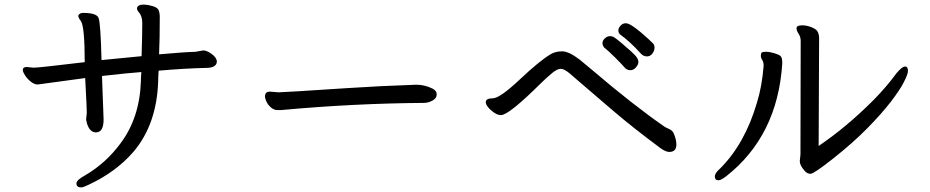

<svg xmlns="http://www.w3.org/2000/svg" viewBox="-20 -761 4040 834"><path d="M333 53Q342 53 366 41Q484 -14 560 -102Q660 -220 667 -405Q667 -424 669 -454Q784 -464 874 -466Q922 -466 922 -495Q920 -512 899 -527Q878 -542 863 -542L829 -536Q783 -535 671 -525Q674 -588 674 -691Q673 -710 667.5 -719.5Q662 -729 641 -735Q620 -741 602 -741Q579 -741 575 -726Q575 -717 582 -709Q598 -692 598 -661Q598 -614 595 -517L421 -500Q417 -662 408 -683.5Q399 -705 341 -705Q325 -705 320 -693Q320 -684 331 -670Q348 -647 348 -491Q149 -467 126 -467L96 -470Q79 -470 79 -457Q79 -449 88.5 -434Q98 -419 113.5 -406.5Q129 -394 144 -394L350 -422Q357 -292 357 -271L354 -242L358 -224Q370 -186 397 -186Q430 -186 430 -242L423 -431Q538 -444 594 -448Q592 -425 592 -409Q587 -250 504 -139Q440 -52 349 1Q312 21 312 36Q312 53 333 53Z M1202 -283Q1519 -312 1821 -314Q1840 -314 1858.5 -324Q1877 -334 1877 -351Q1877 -367 1859 -376Q1825 -393 1788 -393Q1635 -388 1484 -378Q1213 -360 1190 -360L1152 -363Q1131 -363 1131 -341Q1131 -335 1136.5 -321.5Q1142 -308 1155.5 -295.5Q1169 -283 1184 -283Z M2887 -101Q2918 -101 2918 -133Q2918 -149 2911.5 -168.5Q2905 -188 2898 -193.5Q2891 -199 2882.5 -202.5Q2874 -206 2866 -211Q2729 -306 2551 -458L2498 -502Q2451 -538 2422 -538Q2392 -538 2371 -525Q2324 -497 2237.5 -415.5Q2151 -334 2120.5 -334Q2090 -334 2090 -317Q2090 -308 2100.5 -295Q2111 -282 2126.5 -271.5Q2142 -261 2156 -261Q2190 -261 2328 -398Q2360 -429 2380.5 -445.5Q2401 -462 2416 -462Q2431 -462 2454.5 -442Q2478 -422 2518.5 -387Q2559 -352 2645 -278.5Q2731 -205 2851 -116Q2873 -101 2887 -101ZM2718 -456Q2732 -456 2742.5 -468.5Q2753 -481 2753 -491Q2753 -501 2746.5 -511Q2740 -521 2719.5 -539.5Q2699 -558 2678 -575.5Q2657 -593 2648.5 -598.5Q2640 -604 2629 -604Q2618 -604 2607.5 -594.5Q2597 -585 2597 -574Q2597 -563 2605 -554Q2622 -541 2652.5 -510.5Q2683 -480 2693 -468Q2703 -456 2718 -456ZM2790 -516Q2805 -516 2814 -528.5Q2823 -541 2823 -554Q2823 -566 2817 -572Q2811 -578 2796 -592Q2781 -606 2762.5 -621.5Q2744 -637 2726.5 -648.5Q2709 -660 2698 -660Q2685 -660 2675.5 -649.5Q2666 -639 2666 -629Q2666 -618 2674 -611Q2716 -581 2762 -530Q2774 -516 2790 -516Z M3101 22Q3112 22 3134 5Q3358 -171 3378 -486Q3378 -511 3370.5 -517.5Q3363 -524 3343 -530Q3323 -536 3308 -536Q3289 -536 3287 -530.5Q3285 -525 3285 -518Q3285 -509 3291 -500.5Q3297 -492 3297 -475Q3290 -386 3268 -315Q3216 -137 3108 -29Q3085 -9 3085 5Q3085 22 3101 22ZM3501 -6Q3515 -6 3601 -74Q3687 -142 3749.5 -206Q3812 -270 3850 -319.5Q3888 -369 3906 -404Q3924 -439 3924 -453Q3924 -472 3911 -472Q3899 -472 3875 -444Q3832 -385 3774 -326Q3656 -208 3536 -127L3538 -595Q3538 -610 3532.5 -622Q3527 -634 3505.5 -642.5Q3484 -651 3465 -651Q3440 -651 3440 -639Q3440 -627 3449 -614Q3458 -601 3458 -583L3457 -90L3454 -61Q3454 -43 3475 -19Q3486 -6 3501 -6Z"/></svg>

Font: LXGW WenKai TC
Style: Bold
Weight: 700
Designer: LXGW / Fontworks Inc.
Foundry: LXGW / Fontworks Inc.
Version: Version 1.330;April 28, 2024